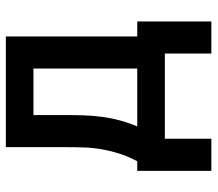

<svg xmlns="http://www.w3.org/2000/svg" viewBox="-62 -508 725 640"><g transform="rotate(-90 300.0 -187.5)"><path d="M51 155V-92H83Q98 -120 107.5 -149Q117 -178 122.5 -208.5Q128 -239 129 -269.5Q130 -300 130 -331V-530H499V-92H549V155H442V0H158V155ZM199 -92H392V-438H237V-331Q237 -301 236 -270.5Q235 -240 231 -209.5Q227 -179 219 -149.5Q211 -120 199 -92Z"/></g></svg>

Font: Iosevka Curly SmBdEx
Style: Regular
Weight: 600
Width: 7
Monospace: yes
Designer: Belleve Invis
Foundry: Belleve Invis
Version: Version 11.1.0; ttfautohint (v1.8.3)